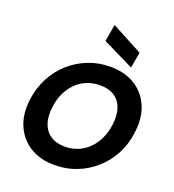

<svg xmlns="http://www.w3.org/2000/svg" viewBox="-171 -1104 1126 1246"><g transform="rotate(20 392.5 -481.0)"><path d="M348 12Q247 12 176.5 -32.5Q106 -77 73 -155Q40 -233 54 -336Q65 -417 101 -486Q137 -555 193.5 -605.5Q250 -656 321 -684Q392 -712 473 -712Q574 -712 644.5 -667.5Q715 -623 747.5 -545Q780 -467 766 -365Q756 -282 720 -213.5Q684 -145 627.5 -94.5Q571 -44 500 -16Q429 12 348 12ZM371 -123Q417 -123 458.5 -140Q500 -157 532 -188.5Q564 -220 585 -264Q606 -308 613 -361Q622 -428 606 -476Q590 -524 551 -550Q512 -576 451 -576Q403 -576 361.5 -559.5Q320 -543 288 -511.5Q256 -480 235 -436.5Q214 -393 208 -339Q198 -273 214.5 -224.5Q231 -176 271 -149.5Q311 -123 371 -123ZM599 -753 384 -858 404 -974H407L618 -862Z"/></g></svg>

Font: DM Sans 36pt Black
Style: Italic
Weight: 900
Italic angle: -10°
Designer: Colophon Foundry, Jonny Pinhorn
Foundry: Colophon Foundry
Version: Version 4.004;gftools[0.9.30]